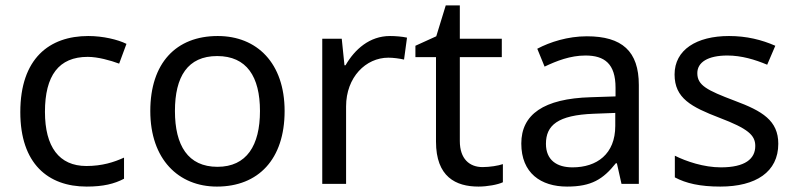

<svg xmlns="http://www.w3.org/2000/svg" viewBox="-20 -679 2939 709"><path d="M300 10C361 10 402 0 438 -19V-97C401 -80 357 -66 299 -66C198 -66 146 -137 146 -266C146 -400 197 -469 304 -469C341 -469 388 -456 420 -444L447 -517C415 -533 360 -546 306 -546C162 -546 55 -463 55 -265C55 -75 157 10 300 10Z M1031 -269C1031 -446 929 -546 784 -546C630 -546 535 -446 535 -269C535 -91 639 10 781 10C934 10 1031 -91 1031 -269ZM626 -269C626 -396 673 -472 782 -472C891 -472 940 -396 940 -269C940 -142 891 -63 783 -63C674 -63 626 -142 626 -269Z M1420 -546C1345 -546 1290 -497 1256 -438H1252L1242 -536H1170V0H1258V-286C1258 -394 1331 -466 1414 -466C1432 -466 1455 -463 1472 -459L1483 -540C1465 -544 1440 -546 1420 -546Z M1762 -62C1713 -62 1678 -93 1678 -158V-468H1833V-536H1678V-659H1626L1591 -545L1514 -510V-468H1590V-156C1590 -26 1663 10 1747 10C1779 10 1818 3 1837 -6V-73C1820 -67 1788 -62 1762 -62Z M2147 -545C2077 -545 2011 -524 1964 -499L1991 -433C2035 -454 2086 -474 2142 -474C2212 -474 2253 -444 2253 -355V-323L2162 -320C1987 -315 1905 -256 1905 -149C1905 -40 1977 10 2074 10C2164 10 2207 -17 2254 -76H2258L2275 0H2339V-365C2339 -490 2277 -545 2147 -545ZM2173 -259 2252 -262V-214C2252 -110 2184 -61 2094 -61C2036 -61 1996 -88 1996 -148C1996 -216 2039 -254 2173 -259Z M2854 -148C2854 -234 2795 -269 2693 -307C2590 -346 2555 -364 2555 -409C2555 -449 2594 -474 2666 -474C2718 -474 2768 -459 2813 -440L2843 -510C2793 -532 2737 -546 2672 -546C2552 -546 2471 -495 2471 -404C2471 -316 2533 -284 2637 -244C2742 -204 2769 -180 2769 -140C2769 -92 2731 -61 2642 -61C2579 -61 2514 -83 2472 -104V-24C2513 -2 2565 10 2640 10C2771 10 2854 -44 2854 -148Z"/></svg>

Font: Noto Sans Hebrew Droid Medium
Style: Regular
Weight: 500
Designer: Monotype Design Team
Foundry: Monotype Imaging Inc.
Version: Version 1.100